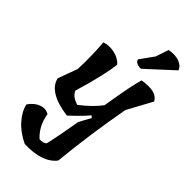

<svg xmlns="http://www.w3.org/2000/svg" viewBox="-333 -892 1259 1259"><g transform="rotate(45 296.0 -263.0)"><path d="M37 -167 87 -304Q92 -431 82 -546Q122 -560 170.5 -550.5Q219 -541 250 -507Q236 -389 176 -193Q185 -172 201 -159Q217 -146 251 -135Q332 -197 379 -260Q415 -483 436 -547Q503 -557 539 -547.5Q575 -538 592 -507L498 -334Q448 -61 421 211Q357 295 189 290Q117 256 71 204.5Q25 153 13 99Q43 55 82.5 40.5Q122 26 156 46Q170 139 235 199Q273 202 288 184Q308 98 335 -60L379 -141L366 -153Q326 -105 252 -37Q61 -63 37 -167ZM560 -764 378 -597Q355 -597 338.5 -605.5Q322 -614 322 -629L390 -723L420 -813Q472 -823 510.5 -809.5Q549 -796 560 -764Z"/></g></svg>

Font: Tillana SemiBold
Style: Regular
Weight: 600
Designer: Lipi Raval (Devanagari, Latin), Jonny Pinhorn (Latin)
Foundry: Indian Type Foundry
Version: Version 2.003;PS 1.0;hotconv 1.0.79;makeotf.lib2.5.61930; tt